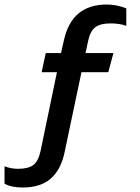

<svg xmlns="http://www.w3.org/2000/svg" viewBox="-85 -710 622 853"><path d="M16.1 123Q-35.6 123 -64.9 106V28.8Q-35.2 40 -4.9 40Q41 40 63.2 22.9Q85.4 5.9 95.2 -39.1L168 -389.2H100.1L118.2 -474.1H186L199.2 -532.2Q234.4 -689.9 389.2 -689.9Q432.6 -689.9 476.1 -672.9V-595.2Q447.8 -606 405.8 -606Q360.8 -606 338.6 -589.1Q316.4 -572.3 307.1 -530.8L294.9 -474.1H418.9L396 -389.2H276.9L202.1 -34.2Q186 43.5 140.6 83.3Q95.2 123 16.1 123Z"/></svg>

Font: Kanit
Style: Regular
Weight: 400
Designer: Katatrad Team
Foundry: CadsonDemak
Version: Version 1.000;PS 001.000;hotconv 1.0.88;makeotf.lib2.5.64775